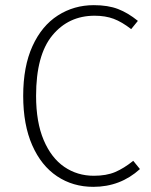

<svg xmlns="http://www.w3.org/2000/svg" viewBox="-20 -714 587 745"><path d="M515 -633 489 -601Q453 -629 421 -641Q389 -653 347 -653Q246 -653 183 -576.5Q120 -500 120 -342Q120 -240 149.5 -170.5Q179 -101 229.5 -66.5Q280 -32 344 -32Q393 -32 427 -46.5Q461 -61 497 -90L523 -58Q447 11 342 11Q263 11 201.5 -30Q140 -71 105 -150.5Q70 -230 70 -342Q70 -456 106 -535Q142 -614 204.5 -654Q267 -694 344 -694Q399 -694 438 -679Q477 -664 515 -633Z"/></svg>

Font: FiraGO ExtraLight
Style: Regular
Weight: 200
Designer: bBox Type
Foundry: bBox Type GmbH
Version: Version 1.001